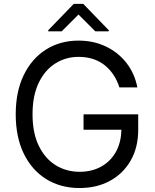

<svg xmlns="http://www.w3.org/2000/svg" viewBox="-20 -943 783 973"><path d="M585.2 -500Q562.1 -571.7 509.4 -613.3Q456.7 -654.8 377.8 -654.8Q313.2 -654.8 260.3 -621.4Q207.4 -588.1 176.1 -523.1Q144.9 -458.1 144.9 -363.6Q144.9 -269.2 176.5 -204.2Q208.1 -139.2 262.1 -105.8Q316.1 -72.4 383.5 -72.4Q445 -72.4 492.4 -98.5Q539.8 -124.6 566.8 -172.4Q593.8 -220.2 595.2 -285.5H403.4V-363.6H680.4V-285.5Q680.4 -195.7 642.2 -129.3Q604 -62.9 537.1 -26.5Q470.2 9.9 383.5 9.9Q286.9 9.9 214 -35.5Q141 -81 100.3 -164.8Q59.7 -248.6 59.7 -363.6Q59.7 -478.7 100.3 -562.5Q141 -646.3 212.9 -691.8Q284.8 -737.2 377.8 -737.2Q454.5 -737.2 517 -707.2Q579.5 -677.2 621.1 -623.8Q662.6 -570.3 676.1 -500ZM292.6 -784.1 377.8 -869.3 463.1 -784.1H531.2V-789.8L402 -923.3H353.7L224.4 -789.8V-784.1Z"/></svg>

Font: Inter UI
Style: Regular
Weight: 400
Designer: Rasmus Andersson
Foundry: rsms
Version: 3.2;8d6f07862